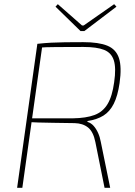

<svg xmlns="http://www.w3.org/2000/svg" viewBox="-20 -900 646 920"><path d="M379 -698Q453 -698 494.5 -681Q536 -664 550 -621.5Q564 -579 553 -502Q544 -440 525 -402.5Q506 -365 475.5 -346Q445 -327 399 -320V-316Q416 -311 428.5 -297Q441 -283 450 -263Q459 -243 463 -220L508 0H481L437 -219Q427 -269 402 -289Q377 -309 338 -310Q280 -311 237 -311.5Q194 -312 164.5 -313Q135 -314 118 -315L122 -333H329Q393 -334 433 -349Q473 -364 495.5 -401.5Q518 -439 527 -506Q537 -574 525.5 -610.5Q514 -647 479 -661Q444 -675 380 -675Q304 -675 248 -674.5Q192 -674 172 -672L159 -690Q195 -694 225.5 -695.5Q256 -697 292 -697.5Q328 -698 379 -698ZM184 -690 87 0H62L159 -690ZM527 -880 538 -868 384 -751H366L246 -868L257 -880L373 -778H381Z"/></svg>

Font: Exo 2 Thin
Style: Italic
Weight: 250
Italic angle: -8°
Designer: Natanael Gama
Foundry: Natanael Gama
Version: Version 2.010